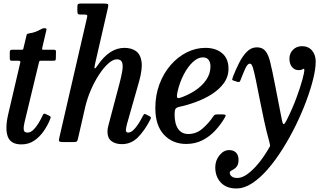

<svg xmlns="http://www.w3.org/2000/svg" viewBox="-20 -800 1822 1081"><path d="M49.5 -520H100Q109.5 -520 110.5 -522.5Q111.5 -525 113 -532.5L128.5 -597.5Q130.5 -607.5 133.2 -609Q136 -610.5 146.5 -612.5Q165.5 -615 181.5 -621.5Q197.5 -628 207 -633.5Q215.5 -638 218.8 -639.5Q222 -641 231 -641Q239 -641 240.8 -639Q242.5 -637 241 -630L218 -531.5Q216.5 -524 217 -522Q217.5 -520 226.5 -520H281Q291 -520 293.2 -517.5Q295.5 -515 295 -503.5L294.5 -474Q294.5 -462.5 291.8 -460.2Q289 -458 278.5 -458H211Q203.5 -458 202 -456Q200.5 -454 199 -447L118.5 -113Q112.5 -89.5 113.5 -71.5Q114.5 -53.5 135 -53.5Q152 -53.5 168 -69.2Q184 -85 196.8 -106.2Q209.5 -127.5 217.5 -144.5Q220.5 -152 224.2 -157.2Q228 -162.5 237 -158L257 -148.5Q264.5 -144.5 265.2 -141.5Q266 -138.5 262 -128Q249.5 -96.5 227.5 -63.8Q205.5 -31 173.8 -9Q142 13 100.5 13Q40 13 23.8 -31Q7.5 -75 26 -156L93.5 -445Q95.5 -453 93.8 -455.5Q92 -458 82 -458H46.5Q39 -458 37 -461.5Q35 -465 35 -473V-504Q35 -513.5 37.8 -516.8Q40.5 -520 49.5 -520Z M826 -126.5Q793.5 -63.5 755.8 -26Q718 11.5 666 11.5Q630 11.5 607.5 -5.5Q585 -22.5 585 -58.5Q585 -76 591 -96.5L652 -327Q663 -368 668.2 -399.2Q673.5 -430.5 667.5 -448.2Q661.5 -466 638 -466Q616 -466 590 -442.8Q564 -419.5 538.2 -380.5Q512.5 -341.5 492 -294.2Q471.5 -247 460 -198.5L419.5 -21.5Q417 -9.5 413.5 -4.8Q410 0 394.5 0H338Q317.5 0 313.8 -4.5Q310 -9 314 -25L469.5 -699Q473 -712 470 -715Q467 -718 455 -718H433.5Q421.5 -718 418.5 -722Q415.5 -726 415.5 -739.5V-759.5Q415.5 -772.5 418.5 -776.2Q421.5 -780 434.5 -780H566Q584 -780 587.8 -776Q591.5 -772 588 -757.5L514.5 -437.5Q505 -394.5 530 -432.5Q596.5 -530.5 680.5 -530.5Q719 -530.5 744.8 -512.8Q770.5 -495 776.8 -453.5Q783 -412 763 -341L695 -102Q693 -95 690.8 -83.2Q688.5 -71.5 688.5 -68Q688.5 -53.5 702 -53.5Q720.5 -53.5 742 -79.5Q763.5 -105.5 783.5 -145.5Q788.5 -154.5 791.8 -157.2Q795 -160 804 -155L821.5 -146Q829.5 -141.5 829.8 -138.2Q830 -135 826 -126.5Z M854.5 -191.5Q854.5 -263.5 877.5 -325.2Q900.5 -387 940.2 -433Q980 -479 1030.8 -504.8Q1081.5 -530.5 1136.5 -530.5Q1195 -530.5 1230.8 -500.2Q1266.5 -470 1266.5 -413.5Q1266.5 -368 1240.5 -332.2Q1214.5 -296.5 1173 -270Q1131.5 -243.5 1083 -225.8Q1034.5 -208 989.5 -198.5Q974 -195 968.8 -187.8Q963.5 -180.5 963 -159Q962.5 -103.5 982.8 -74.5Q1003 -45.5 1040 -45.5Q1085 -45.5 1120.2 -76Q1155.5 -106.5 1181.5 -145.5Q1186 -152 1190.2 -154Q1194.5 -156 1206 -156H1231Q1246.5 -156 1249.5 -152.5Q1252.5 -149 1245.5 -137.5Q1223.5 -99.5 1192.2 -65.5Q1161 -31.5 1120 -10.5Q1079 10.5 1028 10.5Q952 10.5 903.2 -41.5Q854.5 -93.5 854.5 -191.5ZM995 -249.5Q1038 -264 1077 -289.2Q1116 -314.5 1140.2 -349Q1164.5 -383.5 1165 -425Q1165 -449 1154.5 -463Q1144 -477 1122 -477Q1094 -477 1065.5 -450.5Q1037 -424 1014 -379.5Q991 -335 979 -281Q975 -262.5 976.5 -253.5Q978 -244.5 995 -249.5Z M1662.5 -405Q1638 -405 1623.8 -423Q1609.5 -441 1609.5 -470.5Q1610 -500.5 1630 -520.2Q1650 -540 1680.5 -540Q1716 -540 1736.8 -515.5Q1757.5 -491 1757.5 -453Q1757.5 -413.5 1743.5 -356.2Q1729.5 -299 1704.5 -231.8Q1679.5 -164.5 1645.8 -95.5Q1612 -26.5 1572.2 37Q1532.5 100.5 1489 151Q1445.5 201.5 1400.8 231Q1356 260.5 1313 261Q1256 262 1224 228.5Q1192 195 1192 142Q1192 104 1215.5 74.5Q1239 45 1270.5 45Q1294.5 45 1308.8 59.2Q1323 73.5 1323 100Q1323 122 1315.5 133.8Q1308 145.5 1298.2 151.5Q1288.5 157.5 1281 161.5Q1273.5 165.5 1273.5 171.5Q1273.5 184 1284.2 193Q1295 202 1316.5 202Q1342 202 1371.5 181.2Q1401 160.5 1430.8 125.2Q1460.5 90 1487 46Q1497.5 29.5 1499.8 24Q1502 18.5 1496 -3Q1481 -56 1467.5 -118.5Q1454 -181 1442.2 -241Q1430.5 -301 1420.8 -348.2Q1411 -395.5 1404 -419Q1401.5 -427 1397.5 -434.2Q1393.5 -441.5 1385.5 -441.5Q1373.5 -441.5 1360.5 -412.8Q1347.5 -384 1335 -351Q1331.5 -342 1328.8 -339.5Q1326 -337 1317.5 -339L1298.5 -345Q1286.5 -348 1287.2 -352.8Q1288 -357.5 1292 -369Q1307.5 -408.5 1326.5 -446.2Q1345.5 -484 1370 -508.8Q1394.5 -533.5 1426 -533.5Q1457.5 -533.5 1474 -513.2Q1490.5 -493 1500 -456Q1513.5 -401 1530.2 -313.8Q1547 -226.5 1566.5 -127.5Q1572 -99.5 1577.8 -101Q1583.5 -102.5 1594 -123.5Q1626.5 -188.5 1648.5 -248Q1670.5 -307.5 1682 -349.8Q1693.5 -392 1693.5 -406.5Q1693.5 -412.5 1690 -412.5Q1686.5 -412.5 1681 -408.8Q1675.5 -405 1662.5 -405Z"/></svg>

Font: Besley* Narrow Medium
Style: Italic
Weight: 500
Width: 4
Italic angle: -13°
Designer: Owen Earl
Foundry: indestructible type*
Version: Version 3.000; ttfautohint (v1.8.3)